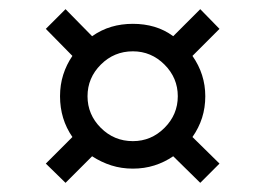

<svg xmlns="http://www.w3.org/2000/svg" viewBox="-20 -560 578 419"><path d="M339 -419Q368 -390 368 -350Q368 -310 339 -281Q310 -252 270 -252Q229 -252 200 -281Q171 -310 171 -350Q171 -390 200 -419Q229 -448 270 -448Q310 -448 339 -419ZM417 -540 358 -481Q339 -495 317 -501.5Q295 -508 270 -508Q245 -508 223 -501.5Q201 -495 181 -481L123 -540L80 -497L138 -438Q125 -419 118 -397Q111 -375 111 -350Q111 -300 138 -261L80 -203L123 -161L181 -219Q201 -206 223 -199Q245 -192 270 -192Q295 -192 317 -199Q339 -206 358 -219L417 -161L459 -203L400 -261Q414 -281 421 -303Q428 -325 428 -350Q428 -398 400 -438L459 -497Z"/></svg>

Font: Unageo
Style: Light
Weight: 300
Designer: Richard Sepsi
Foundry: Richard Sepsi
Version: Version 2.000